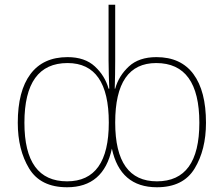

<svg xmlns="http://www.w3.org/2000/svg" viewBox="-20 -780 944 810"><path d="M263 10Q417 10 452 -153Q487 10 642 10Q753 10 801 -69Q849 -148 849 -262Q849 -396 796 -467.5Q743 -539 640 -539Q566 -539 523.5 -499.5Q481 -460 466 -406H464Q465 -430 465.5 -465.5Q466 -501 466 -525V-760H438V-525Q438 -501 439 -465.5Q440 -430 441 -406H438Q423 -460 380.5 -499.5Q338 -539 265 -539Q162 -539 108.5 -467.5Q55 -396 55 -262Q55 -148 103 -69Q151 10 263 10ZM642 -15Q466 -15 466 -263Q466 -514 639 -514Q821 -514 821 -262Q821 -15 642 -15ZM263 -15Q83 -15 83 -262Q83 -514 265 -514Q439 -514 439 -263Q439 -15 263 -15Z"/></svg>

Font: Noto Sans Display Thin
Style: Regular
Weight: 250
Designer: Monotype Design Team
Foundry: Monotype Imaging Inc.
Version: Version 1.900